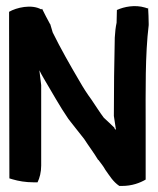

<svg xmlns="http://www.w3.org/2000/svg" viewBox="-20 -620 523 634"><path d="M10 -533 11 -31 21 -28C41 -22 65 -18 90 -18H104C111 -32 116 -52 116 -73V-339L110 -388C114 -380 119 -370 124 -362C151 -317 177 -269 206 -227C224 -205 239 -184 258 -161C272 -139 291 -114 304 -92H305C314 -80 322 -70 328 -59C341 -41 353 -20 374 -6H383C416 -6 442 -16 461 -27V-208C461 -320 459 -438 471 -537V-541C471 -559 470 -577 469 -595L468 -592L459 -595C426 -605 390 -598 366 -587L365 -545C362 -531 360 -515 359 -496C357 -414 356 -323 356 -238V-237L363 -191L358 -196V-198C347 -209 336 -219 323 -231C310 -248 297 -269 282 -291C266 -313 257 -327 242 -353C212 -404 180 -460 154 -513C152 -519 149 -530 146 -540L145 -541C136 -557 127 -575 119 -591L116 -589C84 -607 34 -595 10 -581Z"/></svg>

Font: SolarCharger
Style: 950
Weight: 900
Designer: Mew Too
Foundry: Cannot Into Space Fonts/KineticPlasma Fonts
Version: Version 1.100